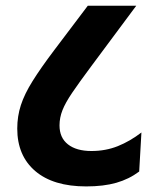

<svg xmlns="http://www.w3.org/2000/svg" viewBox="-20 -651 549 681"><path d="M473.7 -42.6 481.6 -181.1Q441.3 -150.1 398 -132.7Q354.7 -115.4 304.5 -115.4Q251 -115.4 221.1 -138.9Q191.1 -162.3 191.1 -206.2Q191.1 -233.7 201.6 -260.2Q212 -286.7 236.5 -322.7Q261 -358.7 302.8 -414.9L463.3 -630.7H291.4L171.8 -472.4Q124.4 -409.6 95.6 -363.5Q66.8 -317.5 54 -278Q41.2 -238.6 41.2 -195Q41.2 -98.8 105 -44.3Q168.8 10.2 285.8 10.2Q347.4 10.2 392.6 -2.7Q437.7 -15.6 473.7 -42.6Z"/></svg>

Font: Anek Devanagari Medium
Style: Regular
Weight: 500
Designer: Kailash Malviya (Devanagari) & Yesha Goshar (Latin)
Foundry: Ek Type
Version: Version 1.003